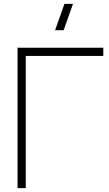

<svg xmlns="http://www.w3.org/2000/svg" viewBox="-20 -965 560 985"><path d="M354.5 -945H310.5L262.5 -810H306.5ZM112 0V-678H510V-720H70V0Z"/></svg>

Font: Vela Sans ExtLt
Style: Regular
Weight: 200
Designer: Principal design: Mikhail Sharanda - project Manrope.
Design modification: Ravid Balaliev
Foundry: Mikhail Sharanda
Version: Version 1.001